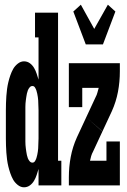

<svg xmlns="http://www.w3.org/2000/svg" viewBox="-20 -789 540 817"><path d="M82 8Q68 8 55.5 -2Q43 -12 36 -24.5Q29 -37 24 -51.5Q19 -66 15.5 -80.5Q12 -95 10 -110Q8 -125 7 -140Q6 -155 5.5 -170Q5 -185 5 -200V-320Q5 -335 5.5 -350Q6 -365 7 -380Q8 -395 10 -410Q12 -425 15.5 -439.5Q19 -454 24 -468.5Q29 -483 36 -495.5Q43 -508 55.5 -518Q68 -528 82 -528Q96 -528 107 -520Q118 -512 125 -500Q132 -488 136 -475.5Q140 -463 144 -450V-630H129V-735H227V-105H241V0H144V-70Q140 -57 136 -44.5Q132 -32 125 -20Q118 -8 107 0Q96 8 82 8ZM118 -97Q125 -97 129 -103.5Q133 -110 135 -116.5Q137 -123 138.5 -130Q140 -137 141 -144Q142 -151 142.5 -158Q143 -165 143 -172Q143 -179 143.5 -186Q144 -193 144 -200V-320Q144 -327 143.5 -334Q143 -341 143 -348Q143 -355 142.5 -362Q142 -369 141 -376Q140 -383 138.5 -390Q137 -397 135 -403.5Q133 -410 129 -416.5Q125 -423 118 -423Q111 -423 106 -417Q101 -411 98.5 -404.5Q96 -398 94.5 -391Q93 -384 92 -377Q91 -370 90 -363Q89 -356 88.5 -348.5Q88 -341 88 -334Q88 -327 88 -320V-200Q88 -193 88 -186Q88 -179 88.5 -171.5Q89 -164 90 -157Q91 -150 92 -143Q93 -136 94.5 -129Q96 -122 98.5 -115.5Q101 -109 106 -103Q111 -97 118 -97ZM345 -600 292 -740 324 -769 381 -666 439 -769 471 -740 418 -600ZM416 -230 347 -290 387 -376Q392 -385 394.5 -395Q397 -405 400 -415H330V-333H273V-520H490V-485Q490 -441 482 -398.5Q474 -356 456 -316ZM273 0V-35Q273 -79 281 -121.5Q289 -164 307 -204L347 -290L381 -260L414 -231L416 -230L376 -144Q371 -135 368 -125Q365 -115 363 -105H433V-187H490V0Z"/></svg>

Font: Iosevka Curly Slab Extrabold
Style: Regular
Weight: 800
Monospace: yes
Designer: Belleve Invis
Foundry: Belleve Invis
Version: Version 22.1.2; ttfautohint (v1.8.4)